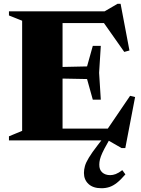

<svg xmlns="http://www.w3.org/2000/svg" viewBox="-20 -745 750 1019"><path d="M515 -501.5 506 -358.5 515 -216H472.5L442 -325.5L232.5 -329.5V-388L442 -392.5L472.5 -501.5ZM667 -477 639.5 -469.5 511 -652 571.5 -622.5H203.5V-685H535.5L604 -725H620ZM534.5 -36.5 670.5 -236.5 697 -230 645 41H625.5L554 0H203.5V-62.5H583ZM27.5 0V-21.5L97.5 -50.5V-635L27.5 -663V-685H312V0ZM550 15.5Q532.5 46 523.2 66.2Q514 86.5 510.5 101Q507 115.5 507 128.5Q506.5 155.5 522.5 170Q538.5 184.5 565 184.5Q579 184.5 594.2 178.8Q609.5 173 629 158L645.5 180.5Q621 209 600.8 225Q580.5 241 560.8 247.5Q541 254 518.5 254Q474 254 449.8 231.5Q425.5 209 425.5 173Q425.5 155 430.8 136.2Q436 117.5 451.8 91.5Q467.5 65.5 498 26L542.5 -31.5H576Z"/></svg>

Font: Newsreader 36pt ExtraBold
Style: Regular
Weight: 800
Designer: Hugues Gentile
Foundry: Production Type
Version: Version 1.003